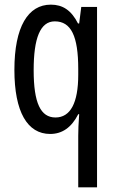

<svg xmlns="http://www.w3.org/2000/svg" viewBox="-20 -618 502 827"><path d="M317 -33V189H398V-588H330L321 -517H316C287 -574 250 -598 199 -598C101 -598 42 -503 42 -317C42 -136 98 -41 196 -41C248 -41 288 -69 317 -126H321C318 -86 317 -55 317 -33ZM219 -112C155 -112 125 -174 125 -316C125 -453 153 -526 216 -526C286 -526 317 -463 317 -321V-296C317 -174 283 -112 219 -112Z"/></svg>

Font: Noto Sans Tamil UI ExtraCondensed
Style: Regular
Weight: 400
Width: 2
Designer: Jelle Bosma - Monotype Design Team
Foundry: Monotype Imaging Inc.
Version: Version 2.004